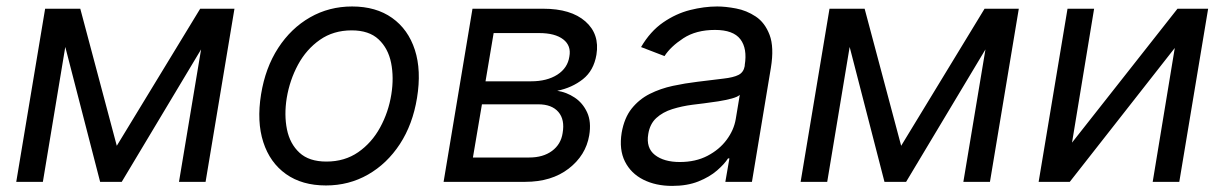

<svg xmlns="http://www.w3.org/2000/svg" viewBox="-20 -573 3858 605"><path d="M348 -113.6 610.8 -545.5H718.8L627.8 0H544L613.6 -417.3L363.6 0H295.5L185.7 -425.1L115.1 0H31.2L122.2 -545.5H233Z M1007.1 11.4Q931.8 11.4 881.2 -24.5Q830.6 -60.4 809.7 -125Q788.7 -189.6 802.6 -275.6Q816.1 -359.4 856.5 -421.7Q897 -484 957 -518.3Q1017 -552.6 1089.5 -552.6Q1164.8 -552.6 1215.6 -516.5Q1266.3 -480.5 1287.3 -415.7Q1308.2 -350.9 1294 -264.2Q1280.5 -181.1 1240.1 -119.1Q1199.6 -57.2 1139.6 -22.9Q1079.5 11.4 1007.1 11.4ZM1008.5 -63.9Q1066.1 -63.9 1108.7 -93.4Q1151.3 -122.9 1177.7 -171.2Q1204.2 -219.5 1213.1 -275.6Q1221.6 -328.8 1212.4 -374.8Q1203.1 -420.8 1172.9 -449Q1142.8 -477.3 1088.1 -477.3Q1030.5 -477.3 987.9 -447.4Q945.3 -417.6 919 -369Q892.8 -320.3 883.5 -264.2Q875 -210.9 884.2 -165.3Q893.5 -119.7 923.7 -91.8Q953.8 -63.9 1008.5 -63.9Z M1377.8 0 1468.8 -545.5H1691.8Q1779.1 -545.5 1824.6 -505.5Q1870 -465.6 1859.4 -400.6Q1850.9 -350.5 1816.8 -323.5Q1782.7 -296.5 1735.8 -286.9Q1764.9 -282.7 1790.7 -265.6Q1816.4 -248.6 1830.1 -218.8Q1843.8 -188.9 1836.6 -146.3Q1826 -83.5 1772 -41.7Q1718 0 1634.9 0ZM1470.2 -76.7H1647.7Q1691.4 -76.7 1719.5 -97.5Q1747.5 -118.3 1752.8 -153.4Q1760.3 -196 1739.5 -220.2Q1718.8 -244.3 1676.1 -244.3H1498.6ZM1509.9 -316.8H1653.4Q1703.5 -316.8 1736.2 -337.7Q1768.8 -358.7 1774.1 -394.9Q1780.5 -429 1754.8 -448.9Q1729 -468.8 1679 -468.8H1535.5Z M2098 12.8Q2046.2 12.8 2007.1 -6.9Q1968 -26.6 1949.2 -64.1Q1930.4 -101.6 1938.9 -154.8Q1947.1 -201.7 1970.5 -231Q1994 -260.3 2027.5 -277.2Q2061.1 -294 2100 -302.4Q2138.8 -310.7 2177.6 -315.3Q2228 -321.7 2259.6 -325.3Q2291.2 -328.8 2307.2 -337Q2323.2 -345.2 2326.7 -365.1V-367.9Q2335.2 -420.1 2312.9 -449.4Q2290.5 -478.7 2233 -478.7Q2173.3 -478.7 2133.2 -452.4Q2093 -426.1 2073.9 -396.3L2000 -424.7Q2029.1 -474.4 2069.6 -502.3Q2110.1 -530.2 2154.5 -541.4Q2198.9 -552.6 2240.1 -552.6Q2266.3 -552.6 2299.4 -546.3Q2332.4 -540.1 2361.3 -521Q2390.3 -501.8 2405 -463.1Q2419.7 -424.4 2409.1 -359.4L2349.4 0H2265.6L2278.4 -73.9H2274.1Q2262.8 -56.1 2239.5 -35.9Q2216.3 -15.6 2180.9 -1.4Q2145.6 12.8 2098 12.8ZM2122.2 -62.5Q2171.9 -62.5 2209.3 -82Q2246.8 -101.6 2269.7 -132.5Q2292.6 -163.4 2298.3 -197.4L2311.1 -274.1Q2304.7 -267.8 2285.9 -262.6Q2267 -257.5 2243.4 -253.7Q2219.8 -250 2197.6 -247.3Q2175.4 -244.7 2161.9 -242.9Q2128.6 -238.6 2098.5 -229.2Q2068.5 -219.8 2048.1 -201.2Q2027.7 -182.5 2022.7 -150.6Q2015.3 -106.9 2043.7 -84.7Q2072.1 -62.5 2122.2 -62.5Z M2819.6 -113.6 3082.4 -545.5H3190.3L3099.4 0H3015.6L3085.2 -417.3L2835.2 0H2767L2657.3 -425.1L2586.6 0H2502.8L2593.8 -545.5H2704.5Z M3358 -123.6 3690.3 -545.5H3786.9L3696 0H3612.2L3681.8 -421.9L3350.9 0H3252.8L3343.8 -545.5H3427.6Z"/></svg>

Font: Inter UI
Style: Italic
Weight: 400
Italic angle: -9.39999°
Designer: Rasmus Andersson
Foundry: rsms
Version: 3.2;8d6f07862